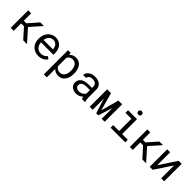

<svg xmlns="http://www.w3.org/2000/svg" viewBox="348 -2311 4104 4104"><g transform="rotate(45 2400.5 -258.5)"><path d="M256.3 -225.1H170.4V0H80.1V-528.3H170.4V-304.7H248.5L445.3 -528.3H555.2L328.6 -273.9L572.8 0H458Z M918.5 9.8Q862.8 9.8 816.2 -9.3Q769.5 -28.3 736.3 -62.5Q703.1 -96.7 684.6 -143.6Q666 -190.4 666 -245.6V-266.1Q666 -330.1 686.5 -380.6Q707 -431.2 741 -466.1Q774.9 -501 818.1 -519.5Q861.3 -538.1 906.7 -538.1Q963.9 -538.1 1006.6 -518.3Q1049.3 -498.5 1077.6 -463.6Q1106 -428.7 1119.9 -381.3Q1133.8 -334 1133.8 -278.8V-238.3H756.3Q757.8 -202.1 770.3 -170.4Q782.7 -138.7 804.4 -115Q826.2 -91.3 856.4 -77.6Q886.7 -64 923.3 -64Q971.7 -64 1009.3 -83.5Q1046.9 -103 1071.8 -135.3L1127 -92.3Q1113.8 -72.3 1094 -54Q1074.2 -35.6 1048.3 -21.5Q1022.5 -7.3 989.7 1.2Q957 9.8 918.5 9.8ZM906.7 -463.9Q879.4 -463.9 855 -453.9Q830.6 -443.8 811 -424.6Q791.5 -405.3 778.1 -377.2Q764.6 -349.1 759.3 -312.5H1043.5V-319.3Q1042 -345.7 1033.4 -371.6Q1024.9 -397.5 1008.3 -418Q991.7 -438.5 966.6 -451.2Q941.4 -463.9 906.7 -463.9Z M1731 -258.3Q1731 -201.7 1717.3 -152.6Q1703.6 -103.5 1677.2 -67.4Q1650.9 -31.2 1612.1 -10.7Q1573.2 9.8 1523.4 9.8Q1475.1 9.8 1438.2 -5.9Q1401.4 -21.5 1375 -50.8V203.1H1284.7V-528.3H1367.2L1371.6 -470.7Q1397.9 -503.4 1435.3 -520.8Q1472.7 -538.1 1522 -538.1Q1572.8 -538.1 1611.8 -518.1Q1650.9 -498 1677.2 -462.4Q1703.6 -426.8 1717.3 -377.2Q1731 -327.6 1731 -268.6ZM1640.6 -268.6Q1640.6 -307.1 1632.1 -342Q1623.5 -377 1605.7 -403.6Q1587.9 -430.2 1560.5 -445.8Q1533.2 -461.4 1495.1 -461.4Q1451.7 -461.4 1422.1 -441.2Q1392.6 -420.9 1375 -389.2V-134.8Q1392.6 -103.5 1421.9 -83.7Q1451.2 -64 1496.1 -64Q1533.7 -64 1561 -79.8Q1588.4 -95.7 1606 -122.6Q1623.5 -149.4 1632.1 -184.6Q1640.6 -219.7 1640.6 -258.3Z M2232.4 0Q2227.1 -10.3 2223.9 -25.6Q2220.7 -41 2219.2 -57.6Q2205.6 -43.9 2188.7 -31.7Q2171.9 -19.5 2151.6 -10.3Q2131.3 -1 2108.4 4.4Q2085.4 9.8 2059.6 9.8Q2017.6 9.8 1983.6 -2.4Q1949.7 -14.6 1926 -35.4Q1902.3 -56.2 1889.4 -84.7Q1876.5 -113.3 1876.5 -146.5Q1876.5 -189.9 1893.8 -222.7Q1911.1 -255.4 1942.9 -277.1Q1974.6 -298.8 2019.3 -309.6Q2064 -320.3 2119.1 -320.3H2217.8V-361.8Q2217.8 -385.7 2209 -404.8Q2200.2 -423.8 2184.1 -437.3Q2168 -450.7 2144.8 -458Q2121.6 -465.3 2092.8 -465.3Q2065.9 -465.3 2044.7 -458.5Q2023.4 -451.7 2008.8 -440.4Q1994.1 -429.2 1986.1 -413.8Q1978 -398.4 1978 -381.8H1887.2Q1887.7 -410.6 1902.1 -438.5Q1916.5 -466.3 1943.6 -488.5Q1970.7 -510.7 2009.5 -524.4Q2048.3 -538.1 2097.7 -538.1Q2142.6 -538.1 2181.2 -527.1Q2219.7 -516.1 2247.8 -493.9Q2275.9 -471.7 2292 -438.5Q2308.1 -405.3 2308.1 -360.8V-115.2Q2308.1 -88.9 2313 -59.3Q2317.9 -29.8 2326.7 -7.8V0ZM2072.8 -68.8Q2099.1 -68.8 2122.1 -75.7Q2145 -82.5 2163.8 -93.8Q2182.6 -105 2196.3 -119.4Q2210 -133.8 2217.8 -149.4V-256.3H2133.8Q2054.7 -256.3 2010.7 -232.9Q1966.8 -209.5 1966.8 -159.2Q1966.8 -139.6 1973.4 -123Q1980 -106.4 1993.2 -94.5Q2006.3 -82.5 2026.4 -75.7Q2046.4 -68.8 2072.8 -68.8Z M2695.3 -119.6 2807.6 -528.3H2920.4V0H2830.1V-325.7L2726.6 0H2664.1L2557.6 -337.4V0H2467.3V-528.3H2584Z M3099.6 -528.3H3369.6V-78.1H3542V0H3099.6V-78.1H3279.3V-449.7H3099.6ZM3267.6 -667Q3267.6 -689.5 3281 -704.8Q3294.4 -720.2 3321.8 -720.2Q3348.6 -720.2 3362.3 -704.8Q3376 -689.5 3376 -667Q3376 -645 3362.3 -630.4Q3348.6 -615.7 3321.8 -615.7Q3294.4 -615.7 3281 -630.4Q3267.6 -645 3267.6 -667Z M3856.9 -225.1H3771V0H3680.7V-528.3H3771V-304.7H3849.1L4045.9 -528.3H4155.8L3929.2 -273.9L4173.3 0H4058.6Z M4629.4 -528.3H4719.7V0H4629.4V-389.6L4371.1 0H4281.2V-528.3H4371.1V-138.2Z"/></g></svg>

Font: Roboto Mono
Style: Regular
Weight: 400
Designer: Google
Version: Version 2.000985; 2015; ttfautohint (v1.3)